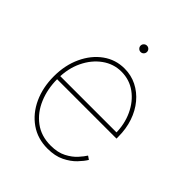

<svg xmlns="http://www.w3.org/2000/svg" viewBox="-202 -840 976 976"><g transform="rotate(45 286.0 -352.0)"><path d="M300.8 11.7Q229.5 11.7 176 -25.6Q122.6 -63 93 -127.2Q63.5 -191.4 63.5 -271.5Q63.5 -351.6 93.3 -415.5Q123 -479.5 174.3 -516.6Q225.6 -553.7 290 -553.7Q337.9 -553.7 378.4 -533.4Q418.9 -513.2 449.2 -476.8Q479.5 -440.4 496.1 -391.6Q512.7 -342.8 512.7 -285.2V-272.5H75.2V-294.9H500.5L490.7 -285.2Q490.7 -353.5 464.6 -409.4Q438.5 -465.3 393.3 -498.3Q348.1 -531.2 290 -531.2Q233.9 -531.2 187.5 -497.8Q141.1 -464.4 113.5 -407Q85.9 -349.6 85.9 -277.3V-274.4Q85.9 -202.6 111.1 -142.8Q136.2 -83 184.3 -46.9Q232.4 -10.7 300.8 -10.7Q351.6 -10.7 385.7 -28.6Q419.9 -46.4 440.9 -69.8Q461.9 -93.3 471.7 -109.4L490.2 -96.7Q478 -76.2 453.9 -50.8Q429.7 -25.4 391.8 -6.8Q354 11.7 300.8 11.7ZM288.1 -670.4Q278.8 -670.4 272 -677.2Q265.1 -684.1 265.1 -693.4Q265.1 -703.1 272 -709.7Q278.8 -716.3 288.1 -716.3Q297.9 -716.3 304.4 -709.7Q311 -703.1 311 -693.4Q311 -684.1 304.4 -677.2Q297.9 -670.4 288.1 -670.4Z"/></g></svg>

Font: Inter Thin
Style: Regular
Weight: 250
Designer: Rasmus Andersson
Foundry: rsms
Version: Version 4.001;git-66647c0bb